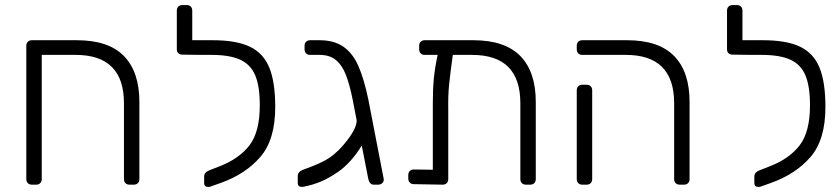

<svg xmlns="http://www.w3.org/2000/svg" viewBox="-20 -730 3322 759"><path d="M84 -22V-549Q84 -559 90 -565Q96 -571 106 -571H284Q409 -571 470 -508.5Q531 -446 531 -327V-22Q531 -12 525 -6Q519 0 509 0H492Q482 0 476 -6Q470 -12 470 -22V-322Q470 -513 279 -513H145V-22Q145 -12 139 -6Q133 0 123 0H106Q96 0 90 -6Q84 -12 84 -22Z M1068 -307Q1068 -178 1009.5 -110Q951 -42 853 -7L811 8Q808 9 803 9Q787 9 787 -7V-32Q787 -49 808 -57L849 -73Q926 -103 966.5 -156Q1007 -209 1007 -314Q1007 -389 989 -432Q971 -475 929.5 -494Q888 -513 816 -513H782H779L701 -514Q691 -514 685 -519.5Q679 -525 679 -535V-688Q679 -698 685 -704Q691 -710 701 -710H718Q728 -710 734 -704Q740 -698 740 -688V-571H821Q914 -571 967.5 -545.5Q1021 -520 1044.5 -463Q1068 -406 1068 -307Z M1497 -19Q1497 -11 1490.5 -5.5Q1484 0 1475 0H1458Q1441 0 1436 -22L1410 -155Q1391 -123 1366.5 -95.5Q1342 -68 1317 -51Q1281 -26 1249 -12.5Q1217 1 1181 8L1174 9Q1157 9 1157 -7V-34Q1157 -51 1178 -59Q1251 -85 1282 -106Q1320 -132 1355 -178.5Q1390 -225 1390 -254L1375 -332Q1362 -397 1347 -435Q1332 -473 1307.5 -493Q1283 -513 1243 -513H1206Q1196 -513 1190 -519Q1184 -525 1184 -535V-549Q1184 -559 1190 -565Q1196 -571 1206 -571H1243Q1301 -571 1338 -545Q1375 -519 1397 -468.5Q1419 -418 1436 -337L1497 -22Z M2098 -327V-22Q2098 -12 2092 -6Q2086 0 2076 0H2059Q2049 0 2043 -6Q2037 -12 2037 -22V-322Q2037 -513 1846 -513H1770Q1760 -441 1755.5 -397Q1751 -353 1752 -297V-22Q1752 -12 1746 -6Q1740 0 1730 0L1616 -2Q1606 -2 1600 -8Q1594 -14 1594 -24V-38Q1594 -48 1600 -54Q1606 -60 1616 -60L1691 -59V-292V-323Q1691 -378 1695 -419.5Q1699 -461 1710 -513H1659Q1649 -513 1643 -519Q1637 -525 1637 -535V-549Q1637 -559 1643 -565Q1649 -571 1659 -571H1851Q1976 -571 2037 -508.5Q2098 -446 2098 -327Z M2645 -22V-322Q2645 -513 2454 -513H2282Q2272 -513 2266 -519Q2260 -525 2260 -535V-549Q2260 -559 2266 -565Q2272 -571 2282 -571H2459Q2584 -571 2645 -508.5Q2706 -446 2706 -327V-22Q2706 -12 2700 -6Q2694 0 2684 0H2667Q2657 0 2651 -6Q2645 -12 2645 -22ZM2260 -22V-373Q2260 -383 2266 -389Q2272 -395 2282 -395H2299Q2309 -395 2315 -389Q2321 -383 2321 -373V-22Q2321 -12 2315 -6Q2309 0 2299 0H2282Q2272 0 2266 -6Q2260 -12 2260 -22Z M3243 -307Q3243 -178 3184.5 -110Q3126 -42 3028 -7L2986 8Q2983 9 2978 9Q2962 9 2962 -7V-32Q2962 -49 2983 -57L3024 -73Q3101 -103 3141.5 -156Q3182 -209 3182 -314Q3182 -389 3164 -432Q3146 -475 3104.5 -494Q3063 -513 2991 -513H2957H2954L2876 -514Q2866 -514 2860 -519.5Q2854 -525 2854 -535V-688Q2854 -698 2860 -704Q2866 -710 2876 -710H2893Q2903 -710 2909 -704Q2915 -698 2915 -688V-571H2996Q3089 -571 3142.5 -545.5Q3196 -520 3219.5 -463Q3243 -406 3243 -307Z"/></svg>

Font: Hezaedrus Light
Style: Regular
Weight: 300
Designer: Hubert & Fischer
Foundry: Hubert & Fischer
Version: Version 1.10;September 3, 2019;FontCreator 11.5.0.2425 64-bi